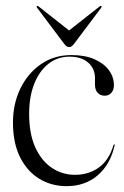

<svg xmlns="http://www.w3.org/2000/svg" viewBox="-20 -630 427 659"><path d="M371 -337Q371 -321.5 362.2 -311.5Q353.5 -301.5 339.5 -301.5Q324.5 -301.5 315.2 -311.5Q306 -321.5 306 -339V-362Q306 -394.5 282.8 -415Q259.5 -435.5 218.5 -435.5Q176.5 -435.5 145.2 -410.2Q114 -385 97 -341Q80 -297 80 -239Q80 -171 101 -124.5Q122 -78 157.8 -54Q193.5 -30 237.5 -30Q284.5 -30 319.5 -55.2Q354.5 -80.5 369.5 -132Q370 -133 370.8 -133.8Q371.5 -134.5 372 -134.5Q373.5 -134 373.8 -133.2Q374 -132.5 373.5 -131Q363 -85.5 339.5 -54.2Q316 -23 282.8 -7Q249.5 9 208.5 9Q157 9 115.2 -16.2Q73.5 -41.5 49 -90.2Q24.5 -139 24.5 -209.5Q24.5 -273.5 49.8 -325.8Q75 -378 120.2 -409.5Q165.5 -441 225.5 -441Q271 -441 303.5 -427Q336 -413 353.5 -389.5Q371 -366 371 -337ZM227 -517.5 113 -607.5Q111 -609 109.2 -609.5Q107.5 -610 106.5 -609Q105.5 -608.5 105.8 -607Q106 -605.5 107.5 -603L200 -480Q204.5 -474 208.5 -471.2Q212.5 -468.5 217 -468.5Q222.5 -468.5 226.2 -471.2Q230 -474 234.5 -480L327 -603Q328.5 -605.5 329 -607Q329.5 -608.5 328 -609Q327 -610 325.2 -609.5Q323.5 -609 321.5 -607.5L207 -517.5Z"/></svg>

Font: Fraunces 120pt Light
Style: Regular
Weight: 300
Version: Version 1.000;[b76b70a41]